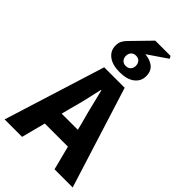

<svg xmlns="http://www.w3.org/2000/svg" viewBox="-297 -1077 1167 1167"><g transform="rotate(45 286.5 -493.0)"><path d="M-6 0 198 -652H374L579 0H423L338 -330Q324 -379 311 -434Q298 -489 285 -540H281Q270 -489 257 -434Q244 -379 230 -330L144 0ZM128 -155V-270H442V-155ZM285 -697Q222 -697 187.5 -724Q153 -751 153 -794Q153 -818 161.5 -834Q170 -850 187 -867L303 -986H434L443 -970L298 -871L300 -886Q352 -886 384.5 -863.5Q417 -841 417 -794Q417 -751 382.5 -724Q348 -697 285 -697ZM285 -750Q305 -750 316.5 -762.5Q328 -775 328 -794Q328 -814 316.5 -826.5Q305 -839 285 -839Q265 -839 253.5 -826.5Q242 -814 242 -794Q242 -775 253.5 -762.5Q265 -750 285 -750Z"/></g></svg>

Font: Source Sans 3 ExtraLight
Style: Bold
Weight: 700
Version: Version 3.052;hotconv 1.1.0;makeotfexe 2.6.0